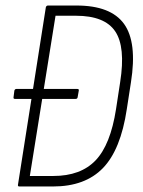

<svg xmlns="http://www.w3.org/2000/svg" viewBox="-20 -675 518 695"><path d="M34 -317Q28 -317 29 -323L32 -347Q34 -353 39 -353H100H260Q267 -353 265 -346L261 -323Q260 -317 254 -317ZM50 0Q44 0 45 -6L146 -649Q148 -655 154 -655H257Q381 -655 429 -588.5Q477 -522 454 -377L439 -280Q417 -133 352.5 -66.5Q288 0 172 0ZM88 -38H173Q272 -38 326 -94.5Q380 -151 400 -280L415 -378Q435 -505 397 -561.5Q359 -618 255 -618H181Z"/></svg>

Font: Sofia Sans Condensed ExtraLight
Style: Italic
Weight: 250
Italic angle: -9°
Version: Version 4.100